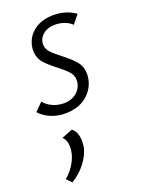

<svg xmlns="http://www.w3.org/2000/svg" viewBox="-138 -480 616 841"><g transform="rotate(-20 170.0 -59.5)"><path d="M6 -44 42 -80Q56 -62 80.5 -50.5Q105 -39 133 -39Q172 -39 196 -61.5Q220 -84 220 -115Q220 -138 205 -155Q190 -172 159 -196Q123 -223 104 -246Q85 -269 85 -302Q85 -314 88 -327Q98 -368 133 -393Q168 -418 221 -418Q279 -418 323 -387L291 -347Q279 -360 258 -368Q237 -376 214 -376Q178 -376 156.5 -357.5Q135 -339 135 -312Q135 -292 150 -275.5Q165 -259 194 -237Q232 -208 252 -184Q272 -160 272 -124Q272 -112 269 -98Q258 -52 220 -23.5Q182 5 125 5Q86 5 55 -9Q24 -23 6 -44ZM27 276Q57 251 75 217Q93 183 93 150Q93 118 75 101L126 81Q151 102 151 144Q151 153 149 171Q141 207 114 242Q87 277 49 299Z"/></g></svg>

Font: Ysabeau Semilight
Style: Italic
Weight: 300
Italic angle: -12°
Designer: Christian Thalmann (Catharsis Fonts)
Version: Version 0.003